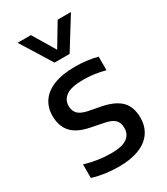

<svg xmlns="http://www.w3.org/2000/svg" viewBox="-201 -896 864 994"><g transform="rotate(-30 231.0 -399.0)"><path d="M52 -12.5V-93.5Q130 -70 208.5 -70Q272.5 -70 302.2 -90.5Q332 -111 332 -150Q332 -182 315.2 -198.8Q298.5 -215.5 258.5 -224L180.5 -239.5Q107 -254 73.8 -291Q40.5 -328 40.5 -390Q40.5 -438.5 65.5 -475.2Q90.5 -512 141.5 -532.2Q192.5 -552.5 268 -552.5Q339 -552.5 401 -536V-455Q337.5 -472.5 270.5 -472.5Q200.5 -472.5 169.5 -450.8Q138.5 -429 138.5 -392.5Q138.5 -363.5 154.8 -346Q171 -328.5 210 -320L288 -305Q362.5 -289.5 396.5 -253.8Q430.5 -218 430.5 -154.5Q430.5 -103.5 405 -66.5Q379.5 -29.5 329.8 -9.8Q280 10 209.5 10Q124 10 52 -12.5ZM313 -808H392.5L278 -623.5H188L73.5 -808H153L233 -674.5Z"/></g></svg>

Font: Encode Sans Medium
Style: Regular
Weight: 500
Designer: Multiple Designers
Foundry: Impallari Type
Version: Version 2.000